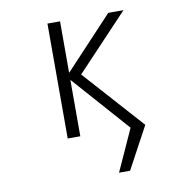

<svg xmlns="http://www.w3.org/2000/svg" viewBox="-102 -832 1204 1202"><g transform="rotate(-10 500.0 -231.5)"><path d="M627.9 266.6H557.6L677.7 2L360.4 -356.4H358.4V0H278.3V-730.5H358.4V-405.3H360.4L665 -730.5H761.7L430.7 -379.9L771.5 0Z"/></g></svg>

Font: Gen Shin Gothic Monospace Normal
Style: Regular
Weight: 350
Designer: [Source Han Sans]
Ryoko NISHIZUKA  (kana & ideographs); Paul D. Hunt (Latin, Greek & Cyrillic); Wenlong ZHANG  (bopomofo
Version: Version 1.002.20150607